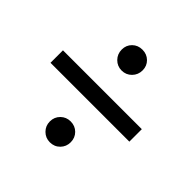

<svg xmlns="http://www.w3.org/2000/svg" viewBox="-146 -699 787 787"><g transform="rotate(45 248.0 -305.5)"><path d="M187.5 -514.6Q187.5 -540 204.8 -557.1Q222.2 -574.2 248 -574.2Q273.9 -574.2 291.3 -557.1Q308.6 -540 308.6 -514.6Q308.6 -488.8 291 -470.9Q273.4 -453.1 248 -453.1Q222.7 -453.1 205.1 -470.9Q187.5 -488.8 187.5 -514.6ZM187.5 -97.7Q187.5 -123.5 205.1 -140.9Q222.7 -158.2 248 -158.2Q273.9 -158.2 291.3 -140.9Q308.6 -123.5 308.6 -97.7Q308.6 -72.3 291.3 -54.7Q273.9 -37.1 248 -37.1Q222.7 -37.1 205.1 -54.7Q187.5 -72.3 187.5 -97.7ZM19.5 -341.8H476.6V-269.5H19.5Z"/></g></svg>

Font: Reddit Sans Chocolate
Style: Regular
Weight: 400
Designer: Stephen Hutchings
Foundry: Reddit
Version: Version 1.013